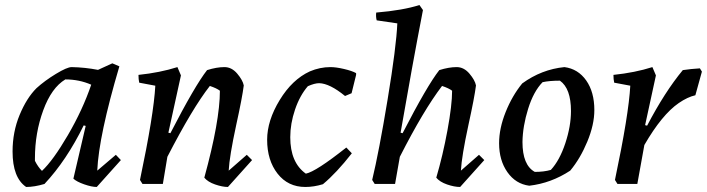

<svg xmlns="http://www.w3.org/2000/svg" viewBox="-20 -732 2813 764"><path d="M84 12Q30 -25 30 -129Q30 -207 58 -274.5Q86 -342 125 -381Q158 -411 202.5 -438Q247 -465 265 -465Q318 -464 370 -454L427 -480L455 -468Q373 -191 367 -53L441 -116L461 -95L365 12Q345 12 315 1.5Q285 -9 272 -21L321 -231L313 -233Q245 -94 157 0Q117 12 84 12ZM147 -52Q191 -93 250 -194Q309 -295 343 -395Q295 -416 240 -416Q185 -383 152 -293Q119 -203 119 -102V-92Q131 -68 147 -52Z M887 12Q865 12 836 2Q807 -8 793 -25Q855 -251 855 -371Q842 -381 815 -390Q746 -302 646 -108L628 0H547L537 -16Q592 -277 598 -391L534 -403Q531 -416 531 -434Q617 -443 686 -465L700 -432L650 -204L658 -202Q756 -392 804 -453Q842 -465 873 -465Q902 -465 924 -439Q946 -413 950 -392Q944 -344 920 -235Q893 -110 890 -53L962 -116L983 -95Z M1195 12Q1126 12 1084.5 -41Q1043 -94 1043 -176Q1043 -252 1093 -334Q1143 -416 1213 -448Q1253 -465 1295 -465Q1317 -465 1349 -457.5Q1381 -450 1397 -441V-434L1379 -361L1353 -350Q1292 -400 1250 -401Q1232 -401 1205 -389Q1173 -352 1154 -296Q1135 -240 1135 -186Q1135 -85 1197 -41Q1237 -49 1358 -145L1380 -122Q1319 -44 1265 1Q1229 12 1195 12Z M1811 12Q1788 12 1759 2Q1730 -8 1716 -25Q1742 -113 1760.5 -213.5Q1779 -314 1779 -371Q1766 -381 1739 -390Q1665 -293 1571 -108L1552 0H1471L1461 -16Q1488 -128 1522.5 -337Q1557 -546 1561 -639L1479 -651Q1475 -665 1477 -682Q1584 -691 1649 -712L1663 -692Q1619 -464 1574 -204L1582 -202Q1680 -392 1728 -453Q1766 -465 1797 -465Q1826 -465 1848 -439Q1870 -413 1874 -392Q1868 -344 1844 -235Q1817 -110 1814 -53L1886 -116L1907 -95Z M2086 7Q2032 0 1999 -47Q1966 -94 1966 -162Q1966 -221 1992 -286Q2018 -351 2058 -400Q2135 -456 2226 -465Q2280 -458 2312.5 -412Q2345 -366 2345 -294Q2345 -236 2317 -168.5Q2289 -101 2249 -53Q2173 -3 2086 7ZM2108 -48Q2145 -48 2172 -56Q2207 -94 2229.5 -162Q2252 -230 2252 -290Q2252 -380 2208 -411Q2166 -411 2139 -405Q2103 -368 2081.5 -299Q2060 -230 2059 -167Q2059 -75 2108 -48Z M2437 0 2427 -16Q2482 -277 2488 -391L2424 -403Q2421 -416 2421 -434Q2507 -443 2576 -465L2590 -432L2547 -234L2555 -232Q2625 -366 2697 -453Q2730 -458 2765 -460L2773 -447L2747 -353Q2716 -346 2681 -322Q2614 -276 2544 -155L2516 0Z"/></svg>

Font: Albura Medium
Style: Italic
Weight: 462
Italic angle: -7°
Designer: Mercedes Jáuregui
Foundry: Omnibus-Type Team
Version: Version 1.000